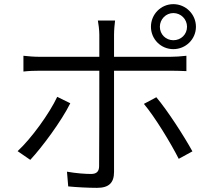

<svg xmlns="http://www.w3.org/2000/svg" viewBox="-20 -866 1040 926"><path d="M751 -737C751 -773 780 -803 816 -803C853 -803 882 -773 882 -737C882 -700 853 -672 816 -672C780 -672 751 -700 751 -737ZM708 -737C708 -677 756 -629 816 -629C876 -629 925 -677 925 -737C925 -797 876 -846 816 -846C756 -846 708 -797 708 -737ZM319 -368 256 -399C218 -318 131 -198 65 -137L126 -95C183 -156 277 -283 319 -368ZM734 -397 674 -365C727 -302 803 -177 842 -100L908 -136C868 -209 788 -333 734 -397ZM93 -597V-521C119 -524 146 -525 176 -525H459V-516C459 -469 459 -123 458 -65C458 -39 446 -27 419 -27C393 -27 347 -30 303 -38L309 33C348 37 407 40 448 40C506 40 530 15 530 -37C530 -106 530 -435 530 -516V-525H801C825 -525 853 -524 879 -523V-597C854 -594 823 -592 800 -592H530V-699C530 -720 533 -753 535 -767H452C455 -753 459 -720 459 -699V-592H176C144 -592 121 -594 93 -597Z"/></svg>

Font: Noto Sans HK DemiLight
Style: Regular
Weight: 350
Designer: Ryoko NISHIZUKA 西塚涼子 (kana, bopomofo & ideographs); Paul D. Hunt (Latin, Greek & Cyrillic); Sandoll Communications 산돌커뮤니
Foundry: Adobe
Version: Version 2.004;hotconv 1.0.118;makeotfexe 2.5.65603